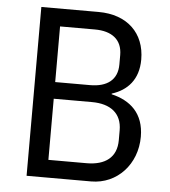

<svg xmlns="http://www.w3.org/2000/svg" viewBox="-51 -744 702 791"><g transform="rotate(5 300.0 -349.0)"><path d="M88.1 0H355.1C463.1 0 543 -88.1 543 -201C543 -297.9 486.2 -346.9 408 -365.1V-367.9C471.9 -388.1 517 -435 517 -518.1C517 -627.1 443.9 -698.2 324.9 -698.2H88.1ZM171.9 -73.2V-326H329.9C407 -326 453.8 -290.1 453.8 -220.2V-179C453.8 -108 407 -73.2 329.9 -73.2ZM171.9 -394.9V-625H316.1C386 -625 429 -593 429 -529.1V-490.1C429 -426.1 386 -394.9 316.1 -394.9Z"/></g></svg>

Font: Margiela Mono
Style: Regular
Weight: 400
Designer: Mike Abbink, Paul van der Laan, Pieter van Rosmalen
Foundry: Bold Monday
Version: Version 2.003 2021